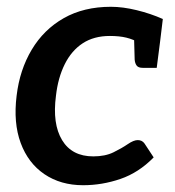

<svg xmlns="http://www.w3.org/2000/svg" viewBox="-20 -539 517 566"><path d="M225 7Q159 7 111 -25.5Q63 -58 41 -117.5Q19 -177 29 -257Q38 -333 73.5 -392.5Q109 -452 168 -485.5Q227 -519 307 -519Q342 -519 383 -509Q424 -499 460 -483L452 -417L392 -412Q373 -423 352.5 -428Q332 -433 304 -433Q257 -433 224 -411.5Q191 -390 171 -350Q151 -310 145 -257Q134 -174 163 -126Q192 -78 255 -78Q290 -78 314.5 -90Q339 -102 356.5 -114Q374 -126 386 -126Q399 -126 406 -116L433 -75Q389 -30 335 -11.5Q281 7 225 7ZM375 -435 452 -417 442 -339H401Q388 -339 383 -345.5Q378 -352 377 -363Z"/></svg>

Font: Aleo SemiBold
Style: Italic
Weight: 600
Italic angle: -7°
Designer: Alessio Laiso
Foundry: Alessio Laiso
Version: Version 2.001;gftools[0.9.29]